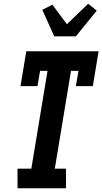

<svg xmlns="http://www.w3.org/2000/svg" viewBox="-20 -1010 549 1030"><path d="M74 0V-105H148L235 -630H195L181 -548H90L121 -735H509L478 -548H387L401 -630H361L274 -105H334V0ZM271 -815 207 -957 261 -985 339 -880 453 -990 499 -953 387 -815Z"/></svg>

Font: Iosevka Curly Slab Extrabold
Style: Italic
Weight: 800
Italic angle: -9°
Monospace: yes
Designer: Belleve Invis
Foundry: Belleve Invis
Version: Version 22.1.2; ttfautohint (v1.8.4)